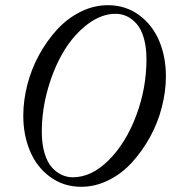

<svg xmlns="http://www.w3.org/2000/svg" viewBox="-20 -696 650 729"><path d="M288.6 13.2Q221.2 13.2 170.2 -24.4Q119.1 -62 93.8 -122.8Q68.4 -183.6 68.4 -256.8Q68.4 -314 83.7 -374Q99.1 -434.1 128.4 -487.5Q157.7 -541 196.5 -583.5Q235.4 -626 285.6 -651.1Q335.9 -676.3 389.6 -676.3Q457 -676.3 508.1 -638.7Q559.1 -601.1 584.5 -540.5Q609.9 -480 609.9 -406.2Q609.9 -349.1 594.5 -289.1Q579.1 -229 549.6 -175.5Q520 -122.1 481.4 -79.6Q442.9 -37.1 392.6 -12Q342.3 13.2 288.6 13.2ZM256.3 -22.9Q328.1 -22.9 393.3 -88.4Q458.5 -153.8 497.3 -257.6Q536.1 -361.3 536.1 -470.7Q536.1 -516.6 526.1 -551.3Q516.1 -585.9 498.8 -605.5Q481.4 -625 461.4 -634.3Q441.4 -643.6 418.9 -643.6Q365.2 -643.6 313.2 -604.5Q261.2 -565.4 223.1 -502.9Q185.1 -440.4 161.9 -358.9Q138.7 -277.3 138.7 -195.8Q138.7 -149.9 148.9 -115.2Q159.2 -80.6 176.3 -61.3Q193.4 -42 213.6 -32.5Q233.9 -22.9 256.3 -22.9Z"/></svg>

Font: Elstob
Style: Italic
Weight: 400
Italic angle: -20°
Designer: Peter S. Baker
Version: Version 1.015